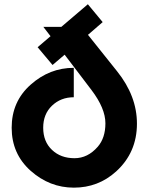

<svg xmlns="http://www.w3.org/2000/svg" viewBox="-20 -862 690 892"><path d="M323.2 9.8Q210.4 9.8 122.1 -68.8Q34.2 -147.5 34.2 -268.6Q34.2 -390.6 122.6 -468.8Q210.4 -546.9 322.8 -546.9V-410.2Q262.7 -410.2 221.7 -371.1Q180.7 -332 180.7 -268.6Q180.7 -204.1 221.7 -165.5Q262.2 -127 326.2 -127Q387.7 -127 434.1 -180.2Q469.7 -221.2 469.7 -289.1Q469.7 -358.4 405.3 -443.4L280.3 -607.9L224.1 -560.1L154.8 -642.6L214.8 -693.8L181.2 -737.3H265.1L388.2 -842.3L457 -759.3L388.7 -700.2L524.4 -530.3Q616.2 -415.5 616.2 -287.6Q616.2 -153.3 519.5 -65.4Q436.5 9.8 323.2 9.8Z"/></svg>

Font: New Shape
Style: Bold
Weight: 700
Designer: Wojciech Kalinowski "wmk69" (wmk69@o2.pl)
Foundry: Wojciech Kalinowski "wmk69" (wmk69@o2.pl)
Version: Version 2.1.1; 2021-05-14